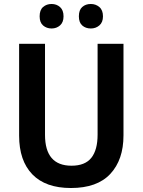

<svg xmlns="http://www.w3.org/2000/svg" viewBox="-20 -934 716 964"><path d="M600 -254Q600 -132 534 -61Q468 10 336 10Q209 10 142.5 -58.5Q76 -127 76 -253V-714H206V-257Q206 -102 339 -102Q407 -102 438.5 -141.5Q470 -181 470 -258V-714H600ZM179 -852Q179 -884 196.5 -899Q214 -914 239 -914Q264 -914 281.5 -898.5Q299 -883 299 -852Q299 -822 281.5 -806.5Q264 -791 239 -791Q214 -791 196.5 -806Q179 -821 179 -852ZM376 -852Q376 -884 393 -899Q410 -914 436 -914Q461 -914 479 -898.5Q497 -883 497 -852Q497 -822 479 -806.5Q461 -791 436 -791Q410 -791 393 -806Q376 -821 376 -852Z"/></svg>

Font: Noto Sans Bengali SemiCondensed SemiBold
Style: Regular
Weight: 600
Width: 4
Designer: Joana Ranito - Universal Thirst; Jelle Bosma - Monotype Design Team
Foundry: Universal Thirst ehf.
Version: Version 3.000; ttfautohint (v1.8.4.7-5d5b)